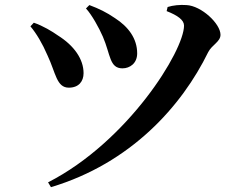

<svg xmlns="http://www.w3.org/2000/svg" viewBox="-20 -732 1040 795"><path d="M336 -697C360 -671 390 -617 406 -580C438 -506 433 -449 487 -449C518 -449 548 -470 548 -511C548 -572 512 -621 456 -657C421 -681 390 -696 350 -711ZM191 43C522 -56 733 -293 842 -516C858 -547 893 -559 893 -588C893 -634 814 -708 752 -711C725 -713 696 -710 674 -703L670 -686C716 -668 742 -649 742 -626C742 -522 510 -146 179 23ZM106 -623C131 -593 155 -553 177 -502C211 -430 214 -369 265 -369C306 -369 326 -395 326 -429C326 -487 287 -543 220 -585C196 -602 158 -625 120 -638Z"/></svg>

Font: Noto Serif CJK KR
Style: Bold
Weight: 700
Designer: Ryoko NISHIZUKA 西塚涼子 (kana & ideographs); Frank Grießhammer (Latin, Greek & Cyrillic); Wenlong ZHANG 张文龙 (bopomofo); San
Foundry: Adobe
Version: Version 2.001;hotconv 1.1.0;makeotfexe 2.6.0